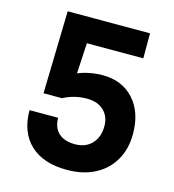

<svg xmlns="http://www.w3.org/2000/svg" viewBox="-105 -781 797 880"><g transform="rotate(15 293.0 -341.5)"><path d="M291.5 9.8Q179.2 9.8 117.7 -48.1Q56.2 -106 56.2 -210.4H191.9Q191.9 -164.6 219.2 -138.9Q246.6 -113.3 296.9 -113.3Q347.2 -113.3 377 -144.5Q406.7 -175.8 406.7 -227.5Q406.7 -274.4 377.2 -302Q347.7 -329.6 297.4 -329.6Q237.8 -329.6 185.5 -301.8L210.4 -423.3Q236.8 -437.5 271.7 -444.8Q306.6 -452.1 339.4 -452.1Q432.1 -452.1 487.3 -391.1Q542.5 -330.1 542.5 -227.5Q542.5 -155.8 511.5 -102.3Q480.5 -48.8 424.1 -19.5Q367.7 9.8 291.5 9.8ZM98.1 -301.8 107.9 -693.4H237.3L220.7 -392.6L185.5 -301.8ZM163.1 -574.7 154.3 -693.4H498.5V-574.7Z"/></g></svg>

Font: Cascadia Mono
Style: Regular
Weight: 400
Monospace: yes
Designer: Aaron Bell
Foundry: Saja Typeworks
Version: Version 2102.003